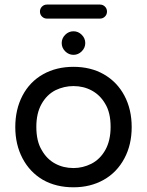

<svg xmlns="http://www.w3.org/2000/svg" viewBox="-20 -797 634 828"><path d="M152.3 -747.1Q152.3 -759.8 161.1 -768.6Q169.9 -777.3 182.6 -777.3H411.1Q423.8 -777.3 432.6 -768.6Q441.4 -759.8 441.4 -747.1Q441.4 -734.4 432.6 -725.6Q423.8 -716.8 411.1 -716.8H182.6Q169.9 -716.8 161.1 -725.6Q152.3 -734.4 152.3 -747.1ZM246.1 -611.3Q246.1 -631.8 261.2 -647Q276.4 -662.1 296.9 -662.1Q317.4 -662.1 332.5 -647Q347.7 -631.8 347.7 -611.3Q347.7 -590.8 332.5 -575.7Q317.4 -560.5 296.9 -560.5Q276.4 -560.5 261.2 -575.7Q246.1 -590.8 246.1 -611.3ZM165 -21.5Q108.4 -54.7 77.1 -114.3Q45.9 -173.8 45.9 -249Q45.9 -325.2 77.1 -384.8Q108.4 -444.3 165.5 -476.6Q222.7 -508.8 296.9 -508.8Q371.1 -508.8 427.7 -476.6Q485.4 -443.4 516.6 -384.3Q547.9 -325.2 547.9 -249Q547.9 -172.9 516.6 -114.3Q484.4 -53.7 427.2 -21.5Q370.1 10.7 296.9 10.7Q221.7 10.7 165 -21.5ZM374 -90.8Q412.1 -110.4 434.6 -150.9Q457 -191.4 457 -250Q457 -311.5 433.6 -349.6Q412.1 -386.7 376.5 -406.2Q340.8 -425.8 296.9 -425.8Q256.8 -425.8 219.7 -408.2Q181.6 -388.7 159.2 -348.6Q136.7 -308.6 136.7 -250Q136.7 -187.5 160.2 -149.4Q181.6 -111.3 217.3 -91.8Q252.9 -72.3 296.9 -72.3Q336.9 -72.3 374 -90.8Z"/></svg>

Font: KTXP_ComRound
Style: Medium
Weight: 500
Version: Version 1.01;May 16, 2022;FontCreator 13.0.0.2683 64-bit